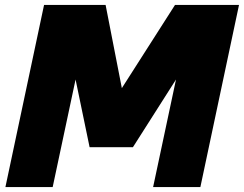

<svg xmlns="http://www.w3.org/2000/svg" viewBox="-20 -760 991 780"><path d="M2 0 159 -740H409L475 -402L691 -740H951L794 0H602L695 -437L520 -162H344L287 -437L194 0Z"/></svg>

Font: Be Vietnam Pro Black
Style: Italic
Weight: 900
Italic angle: -12°
Designer: Lam Bao, Tony Le, Vietanh Nguyen
Foundry: Yellow Type Foundry
Version: Version 1.002; ttfautohint (v1.8.3)